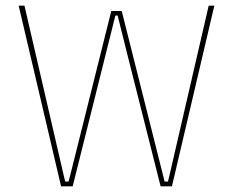

<svg xmlns="http://www.w3.org/2000/svg" viewBox="-20 -659 824 679"><path d="M196 0 46 -639H66.5L205.5 -38L210.5 -17H222.5L228 -38L373.5 -620H410.5L557 -37.5L562 -17H574L579 -37.5L718 -639H738L588 0H548L437.5 -438L396 -604H388L346.5 -438L237 0Z"/></svg>

Font: Anek Bangla Thin
Style: Regular
Weight: 250
Designer: Sulekha Rajkumar (Bangla), Yesha Goshar (Latin)
Foundry: Ek Type
Version: Version 1.003